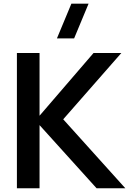

<svg xmlns="http://www.w3.org/2000/svg" viewBox="-20 -1002 687 1022"><path d="M70 0H190.5V-336L494 0H647L316.5 -367L626 -720H478L190.5 -386V-720H70ZM283 -797.5H374.5L451.5 -982.5H360Z"/></svg>

Font: Eudonet
Style: Bold
Weight: 700
Designer: Mikhail Sharanda
Foundry: Mikhail Sharanda
Version: Version 4.503;Glyphs 3.1.2 (3151)